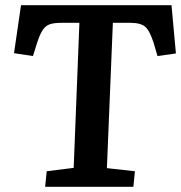

<svg xmlns="http://www.w3.org/2000/svg" viewBox="-20 -720 698 740"><path d="M160 -60 264 -73 286 -632H216Q190 -632 173.5 -627Q157 -622 145.5 -605.5Q134 -589 123 -555L107 -504L34 -515L61 -700H641L658 -514L587 -504L572 -555Q557 -602 539.5 -617Q522 -632 483 -632H415L392 -72L500 -60L494 0H154Z"/></svg>

Font: Literata 12pt SemiBold
Style: Italic
Weight: 600
Italic angle: -2°
Designer: Latin by Veronika Burian and Jose Scaglione. Greek by Irene Vlachou. Cyrillic by Vera Evstafieva
Foundry: TypeTogether
Version: Version 3.002